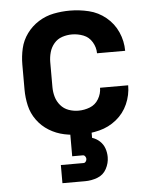

<svg xmlns="http://www.w3.org/2000/svg" viewBox="-53 -583 683 843"><g transform="rotate(-5 288.0 -162.0)"><path d="M286 8Q328 8 369.5 -2.5Q411 -13 444.5 -40Q478 -67 495.5 -106.5Q513 -146 513 -189H389Q389 -163 375 -139.5Q361 -116 336.5 -106.5Q312 -97 286 -97Q264 -97 243 -104.5Q222 -112 207.5 -129Q193 -146 187 -167Q181 -188 181 -210V-320Q181 -342 187 -363.5Q193 -385 207.5 -402Q222 -419 243 -426Q264 -433 286 -433Q312 -433 336.5 -423.5Q361 -414 375 -390.5Q389 -367 389 -341H513Q513 -384 495.5 -423.5Q478 -463 444.5 -490.5Q411 -518 369.5 -528Q328 -538 286 -538Q250 -538 214.5 -531Q179 -524 148 -504.5Q117 -485 95.5 -455.5Q74 -426 66 -391Q58 -356 58 -320V-210Q58 -174 66 -139Q74 -104 95.5 -74.5Q117 -45 148 -26Q179 -7 214.5 0.5Q250 8 286 8ZM188 214H288Q316 214 342.5 204Q369 194 382.5 169Q396 144 396 117Q396 97 389.5 78.5Q383 60 368.5 46.5Q354 33 335 27V0H241V100H288Q294 100 298 105.5Q302 111 302 117Q302 123 298 128.5Q294 134 288 134H188Z"/></g></svg>

Font: Iosevka Sparkle
Style: Bold
Weight: 700
Designer: Belleve Invis
Foundry: Belleve Invis
Version: Version 4.5.0; ttfautohint (v1.8.3)